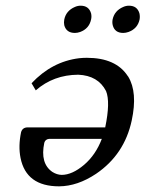

<svg xmlns="http://www.w3.org/2000/svg" viewBox="-20 -640 509 671"><path d="M204.6 -571.8Q210.9 -602.5 241.7 -615.7Q251.5 -620.1 261.7 -620.1Q290.5 -620.1 298.3 -593.3Q300.8 -582.5 298.3 -571.8Q291.5 -540 260.3 -528.3Q250.5 -524.9 241.7 -524.9Q211.9 -524.9 204.6 -551.8Q202.6 -561.5 204.6 -571.8ZM373.5 -571.8Q379.9 -602.5 410.6 -615.7Q420.4 -620.1 430.7 -620.1Q459.5 -620.1 467.3 -593.3Q469.7 -582.5 467.8 -571.8Q460.9 -540 429.2 -528.3Q419.4 -524.9 410.6 -524.9Q380.9 -524.9 374 -551.8Q371.6 -561.5 373.5 -571.8ZM335.9 -154.8H151.9Q138.2 -153.3 134.8 -141.1Q119.6 -68.8 163.1 -39.1Q178.7 -29.3 195.3 -28.8Q232.4 -28.8 273.9 -64Q314.5 -98.6 335.9 -154.8ZM105 -324.2 90.3 -349.1Q161.6 -424.8 256.3 -436.5Q270 -438 283.2 -438Q384.8 -438 426.3 -374.5Q427.2 -372.6 428.2 -372.1Q461.4 -317.4 440.4 -219.2Q415 -100.1 315.9 -32.7Q251 10.7 186.5 11.2Q71.8 11.2 51.8 -87.9Q43.5 -129.4 53.7 -178.2Q58.6 -194.3 75.7 -194.8H347.7Q366.2 -283.7 350.6 -321.8Q322.8 -376 253.4 -378.9Q167 -378.4 105 -324.2Z"/></svg>

Font: Linux Biolinum Slanted O
Style: Slanted
Weight: 400
Designer: Philipp H. Poll
Foundry: Philipp H. Poll
Version: Version 1.0.4